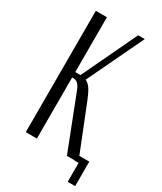

<svg xmlns="http://www.w3.org/2000/svg" viewBox="-202 -774 810 958"><g transform="rotate(30 202.5 -295.5)"><path d="M291 -1 172 -307Q166 -323 160 -332Q154 -341 148 -345.5Q142 -350 135 -351.5Q128 -353 120 -353H118V-1H54V-700H118V-384H145H148L298 -700H336L182 -377Q201 -368 214 -347.5Q227 -327 241 -292L357 -1ZM335 -32H402V109H359V0H335Z"/></g></svg>

Font: Moniqa Paragraph
Style: Regular
Weight: 400
Designer: Rajesh Rajput
Foundry: Rajesh Rajput
Version: Version 1.000